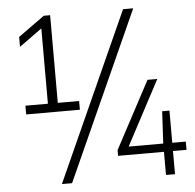

<svg xmlns="http://www.w3.org/2000/svg" viewBox="-58 -869 1012 996"><g transform="rotate(-5 448.0 -371.0)"><path d="M188 -318.5V-771.5L206.5 -759L69.5 -660V-711.5L206.5 -810H239.5V-318.5ZM71 -308V-353.5H350.5V-308ZM224 68 619 -808H672L277 68ZM527 -52.5V-82L713.5 -432H764.5L578.5 -81.5L570.5 -95.5H883.5V-52.5ZM766 68V-95.5L775 -263H813V68Z"/></g></svg>

Font: Encode Sans Condensed Thin Light
Style: Regular
Weight: 300
Version: Version 3.002